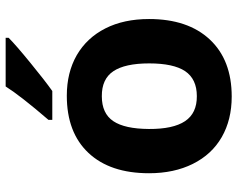

<svg xmlns="http://www.w3.org/2000/svg" viewBox="-98 -708 816 659"><g transform="rotate(-90 309.5 -378.0)"><path d="M309.1 -436Q250 -436 223.6 -396.5Q197.3 -357.4 196.8 -274.4Q196.3 -191.4 223.6 -150.4Q251 -109.4 309.6 -109.9Q368.2 -109.9 395.5 -150.4Q421.9 -190.4 421.9 -273.4Q421.9 -356.4 395 -396.5Q368.2 -436.5 309.1 -436ZM311 -556.2Q390.6 -556.2 450.2 -522Q509.8 -487.3 542 -423.8Q574.2 -360.4 574.2 -273.9Q574.2 -140.6 503.9 -65.4Q433.6 9.8 308.1 9.8Q228.5 9.8 168.9 -24.4Q109.4 -58.6 77.1 -123.5Q44.9 -188 44.9 -273.9Q44.9 -407.7 114.7 -481.9Q184.6 -556.2 311 -556.2ZM509.8 -766.1V-755.9Q484.9 -731 423.8 -681.2Q362.8 -631.3 327.1 -606H228V-619.1Q310.1 -714.4 342.8 -766.1Z"/></g></svg>

Font: OpenSansHebrew-Bold
Style: Bold
Weight: 700
Foundry: Ascender Corporation, Yanek Iontef
Version: Version 2.001;PS 002.001;hotconv 1.0.70;makeotf.lib2.5.58329